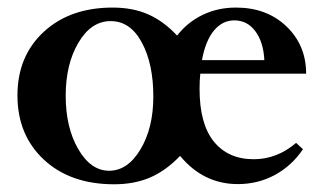

<svg xmlns="http://www.w3.org/2000/svg" viewBox="-20 -473 841 505"><path d="M280.3 11.7Q165 11.7 95.5 -53Q25.9 -117.7 25.9 -222.2Q25.9 -325.2 95 -389.2Q164.1 -453.1 276.4 -453.1Q329.1 -453.1 369.6 -435.3Q410.2 -417.5 445.8 -379.4Q473.1 -414.6 512.9 -433.8Q552.7 -453.1 600.6 -453.1Q681.6 -453.1 733.4 -403.6Q785.2 -354 785.2 -279.3H506.8Q504.9 -262.2 504.9 -238.8Q504.9 -147 542.5 -100.6Q580.1 -54.2 647.5 -54.2Q708.5 -54.2 758.8 -97.2L776.9 -80.6Q747.6 -37.1 703.1 -12.9Q658.7 11.2 605.5 11.2Q515.1 11.2 453.6 -63Q417 -24.4 375.2 -6.3Q333.5 11.7 280.3 11.7ZM596.2 -419.4Q564.9 -419.4 542.7 -392.6Q520.5 -365.7 511.2 -314.9H675.3Q672.9 -362.3 651.6 -390.9Q630.4 -419.4 596.2 -419.4ZM267.1 -23.9Q315.9 -23.9 349.6 -80.3Q383.3 -136.7 383.3 -219.2Q383.3 -305.2 353 -361.3Q322.8 -417.5 271 -417.5Q219.7 -417.5 186.3 -360.8Q152.8 -304.2 152.8 -221.2Q152.8 -137.7 185.8 -80.8Q218.8 -23.9 267.1 -23.9Z"/></svg>

Font: Elstob 10pt SemiBold
Style: Regular
Weight: 600
Designer: Peter S. Baker
Version: Version 1.015